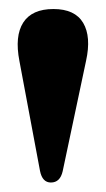

<svg xmlns="http://www.w3.org/2000/svg" viewBox="-20 -812 229 415"><path d="M90 -417.5Q71.5 -417.5 66.5 -442.5L22 -680Q11.5 -734 30.2 -763.2Q49 -792.5 95.5 -792.5Q142 -792.5 159.8 -762.5Q177.5 -732.5 166 -680.5L115.5 -442Q110 -417.5 90 -417.5Z"/></svg>

Font: Fraunces 72pt
Style: Bold
Weight: 700
Version: Version 1.000;[b76b70a41]